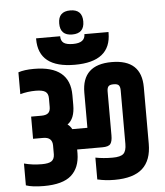

<svg xmlns="http://www.w3.org/2000/svg" viewBox="-64 -1051 954 1112"><g transform="rotate(-5 413.5 -495.0)"><path d="M456 -925Q456 -855 386 -855Q316 -855 316 -925Q316 -995 386 -995Q456 -995 456 -925ZM596 -851V-846Q596 -679 386 -679Q175 -679 175 -846V-851H315Q315 -824 331.5 -812Q348 -800 386 -800Q456 -800 456 -851ZM426 -309V-513Q426 -676 599 -676Q772 -676 772 -515V-186Q772 -90 719.5 -42.5Q667 5 557 5Q529 5 504 2Q479 -1 468 -4L457 -6V-133Q503 -124 556 -124Q603 -124 620 -140Q637 -156 637 -197V-508Q637 -528 629.5 -537.5Q622 -547 599 -547Q576 -547 568.5 -537.5Q561 -528 561 -508V-253Q561 -219 550 -204Q539 -189 503 -189H356V-166Q355 -83 305.5 -39Q256 5 146 5Q79 5 42 -8V-135Q90 -122 145 -122Q185 -122 201.5 -133.5Q218 -145 219 -172V-224Q219 -273 166 -273H107V-402H166Q194 -402 206.5 -413Q219 -424 219 -448V-499Q219 -526 202.5 -537.5Q186 -549 146 -549Q100 -549 56 -537V-664Q91 -676 147 -676Q356 -676 356 -505V-448Q356 -368 313 -338Q329 -327 338 -309Z"/></g></svg>

Font: Khand Black
Style: Regular
Weight: 900
Designer: Sanchit Sawaria and Jyotish Sonowal (Devanagari), Satya Rajpurohit (Latin)
Foundry: Indian Type Foundry
Version: Version 2.000;PS 1.0;hotconv 1.0.79;makeotf.lib2.5.61930